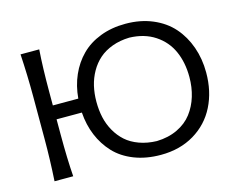

<svg xmlns="http://www.w3.org/2000/svg" viewBox="-101 -878 1288 1042"><g transform="rotate(-15 542.5 -357.5)"><path d="M679.2 -726.1Q763.2 -726.1 831.3 -697.3Q899.4 -668.5 943.4 -618.4Q987.3 -568.4 1011 -501.5Q1034.7 -434.6 1034.7 -357.4Q1034.7 -251.5 992.9 -168.5Q951.2 -85.4 870.6 -37.1Q790 11.2 682.6 11.2Q599.6 11.2 533.2 -14.9Q466.8 -41 423.8 -86.9Q380.9 -132.8 356.2 -192.4Q331.5 -252 326.7 -321.8H184.6V-235.4Q184.6 -98.6 191.9 0H86.9Q94.2 -118.7 94.2 -235.4V-474.6Q94.2 -592.8 86.9 -712.9H191.9Q184.6 -612.8 184.6 -474.6V-399.9H327.6Q333.5 -470.2 359.6 -529.5Q385.7 -588.9 429.4 -632.8Q473.1 -676.8 537.1 -701.4Q601.1 -726.1 679.2 -726.1ZM680.2 -66.9Q746.1 -68.8 797.1 -93.3Q848.1 -117.7 878.9 -158.2Q909.7 -198.7 925 -249.3Q940.4 -299.8 940.4 -357.4Q940.4 -439 911.9 -502.9Q883.3 -566.9 823.7 -606.2Q764.2 -645.5 680.2 -647.9Q627.4 -646.5 583.7 -630.4Q540 -614.3 509.5 -587.4Q479 -560.5 458.3 -523.9Q437.5 -487.3 427.7 -445.6Q418 -403.8 418 -357.4Q418 -310.5 427.2 -269Q436.5 -227.5 457.3 -190.9Q478 -154.3 508.1 -127.4Q538.1 -100.6 582.3 -84.5Q626.5 -68.4 680.2 -66.9Z"/></g></svg>

Font: Commissioner Flair
Style: Regular
Weight: 400
Designer: Kostas Bartsokas
Foundry: Kostas Bartsokas
Version: Version 1.000